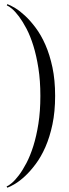

<svg xmlns="http://www.w3.org/2000/svg" viewBox="-20 -687 325 908"><path d="M14.6 -667.5Q28.8 -662.6 51.3 -649.2Q73.7 -635.7 98.6 -612.5Q123.5 -589.4 148.9 -555.4Q174.3 -521.5 194.8 -474.9Q215.3 -428.2 228 -368.4Q240.7 -308.6 240.7 -233.4Q240.7 -158.7 228 -98.6Q215.3 -38.6 194.8 8.1Q174.3 54.7 148.9 88.6Q123.5 122.6 98.6 145.8Q73.7 168.9 51.3 182.4Q28.8 195.8 14.6 200.7L11.2 194.8Q20.5 191.4 35.9 178.5Q51.3 165.5 69.1 142.1Q86.9 118.7 105 84.2Q123 49.8 137.7 3.4Q152.3 -43 161.6 -101.8Q170.9 -160.6 170.9 -233.4Q170.9 -305.7 161.6 -364.7Q152.3 -423.8 137.9 -470.2Q123.5 -516.6 105.5 -551Q87.4 -585.4 69.8 -608.9Q52.2 -632.3 36.9 -645.3Q21.5 -658.2 12.2 -661.6Z"/></svg>

Font: Montez
Style: Regular
Weight: 400
Designer: Astigmatic (AOETI)
Foundry: Astigmatic (AOETI)
Version: Version 1.001